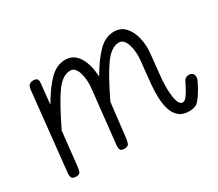

<svg xmlns="http://www.w3.org/2000/svg" viewBox="-104 -771 1125 991"><g transform="rotate(-30 459.0 -275.5)"><path d="M103.5 0Q83 0 78.2 -10.8Q73.5 -21.5 75.5 -38.5L125 -506Q127 -525 135.8 -533Q144.5 -541 159.5 -541Q176 -541 182.2 -533.8Q188.5 -526.5 186.5 -508L174 -387.5Q221.5 -469.5 263.5 -510.2Q305.5 -551 355.5 -551Q406 -551 434 -505.2Q462 -459.5 464.5 -387.5Q510.5 -467 553 -509Q595.5 -551 645.5 -551Q687.5 -551 713 -522Q738.5 -493 748.2 -449.5Q758 -406 753.5 -362.5L737.5 -205.5Q736.5 -193 736.5 -168.8Q736.5 -144.5 739.2 -118.5Q742 -92.5 750 -74.5Q758 -56.5 773 -56.5Q781 -56.5 788.8 -63.8Q796.5 -71 805 -84Q813.5 -97 822.5 -114L841 -150Q843.5 -154 850.8 -159.2Q858 -164.5 869.5 -164.5Q881 -164.5 889.5 -158Q898 -151.5 898.5 -137.5Q899.5 -129 895 -118Q890.5 -107 872 -73Q849.5 -35 832.2 -17.5Q815 0 779.5 0Q741 0 718.8 -19Q696.5 -38 686.5 -70Q676.5 -102 675.2 -142Q674 -182 678 -224L692 -360.5Q693.5 -377 692.2 -398.8Q691 -420.5 685.2 -441.2Q679.5 -462 668.5 -475.8Q657.5 -489.5 640 -489.5Q594.5 -489.5 551.5 -429.2Q508.5 -369 450 -246.5L426 -40.5Q424 -25.5 419.2 -12.8Q414.5 0 392 0Q371.5 0 367.5 -10.8Q363.5 -21.5 365.5 -38.5L400.5 -360.5Q402 -377 401 -398.8Q400 -420.5 394.5 -441.2Q389 -462 378.2 -475.8Q367.5 -489.5 350 -489.5Q303 -489.5 260.2 -428.5Q217.5 -367.5 158 -243L136 -40.5Q134.5 -25.5 130 -12.8Q125.5 0 103.5 0Z"/></g></svg>

Font: Edu NSW ACT Hand Pre
Style: Regular
Weight: 400
Designer: Tina and Corey Anderson, Eben Sorkin, Mirko Velimirovic
Foundry: Sorkin Type Co.
Version: Version 2.000